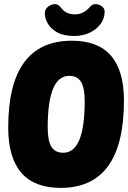

<svg xmlns="http://www.w3.org/2000/svg" viewBox="-20 -906 624 934"><path d="M275 8Q20 8 20 -286Q20 -708 330 -708Q583 -708 583 -417Q583 8 275 8ZM288 -163Q392 -163 392 -414Q392 -479 374 -508Q356 -537 317 -537Q212 -537 212 -287Q212 -221 230 -192Q248 -163 288 -163ZM341 -731Q289 -731 257.5 -749Q226 -767 212 -792.5Q198 -818 198 -840Q198 -862 214.5 -874Q231 -886 248 -886Q264 -886 277 -868Q291 -850 308 -843Q325 -836 345 -836Q364 -836 382.5 -844.5Q401 -853 415 -870Q428 -886 444 -886Q460 -886 474.5 -876Q489 -866 489 -850Q489 -816 469 -789Q449 -762 415.5 -746.5Q382 -731 341 -731Z"/></svg>

Font: Asap Condensed Condensed Black
Style: Italic
Weight: 900
Width: 3
Italic angle: -6°
Designer: Pablo Cosgaya
Foundry: Omnibus-Type
Version: Version 3.001; ttfautohint (v1.8.4.7-5d5b)